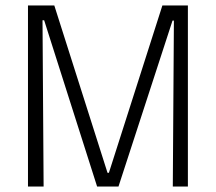

<svg xmlns="http://www.w3.org/2000/svg" viewBox="-20 -680 787 700"><path d="M82 0V-660H178L372 -50H377L572 -660H665V0H610L614 -605H609L412 0H334L141 -606H135L139 0Z"/></svg>

Font: Bricolage Grotesque SemiCondensed ExtraLight
Style: Regular
Weight: 250
Width: 4
Designer: Mathieu Triay
Foundry: Atelier Triay
Version: Version 1.000;gftools[0.9.30]